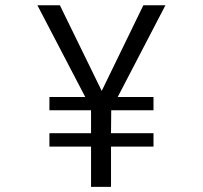

<svg xmlns="http://www.w3.org/2000/svg" viewBox="-20 -728 790 748"><path d="M334.7 -156.8H172.5V-209H334.7V-298.5H172.5V-350H312.2L125.7 -707.5H213.3L376.3 -373.8L538.5 -707.5H624.5L438.5 -350H578V-298.5H413.3L412.5 -209H578V-156.8H412.5V0H334.7Z"/></svg>

Font: FreesentationVF
Style: Regular
Weight: 400
Designer: glyphs from Roboto by Christian Robertson / Hangul glyphs from Noto Sans CJK(Source Han Sans) by Jang Soo-young and Kang
Foundry: PT&
Version: Version 2.001;Glyphs 3.3.1 (3343)